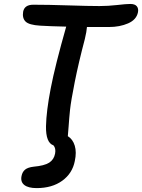

<svg xmlns="http://www.w3.org/2000/svg" viewBox="-20 -758 725 980"><path d="M167 202.1Q124.5 202.1 104.2 186.3Q84 170.4 89.8 141.1Q93.8 119.6 107.9 107.9Q122.1 96.2 151.9 92.8Q206.5 87.9 231 72.3Q255.4 56.6 261.2 25.9Q266.1 -1 252.9 -16.1Q213.4 -29.3 214.8 -113.8Q216.3 -190.4 239 -307.6Q261.7 -424.8 317.9 -622.1Q231.9 -624 185.1 -627Q128.4 -630.4 110.6 -647.9Q92.8 -665.5 98.1 -698.2Q105 -733.9 149.9 -733.9Q225.1 -733.9 328.6 -730.5Q432.1 -727.1 487.8 -727.1Q531.7 -727.1 577.9 -732.4Q624 -737.8 645 -737.8Q668.9 -737.8 678.5 -725.8Q688 -713.9 684.1 -694.8Q676.3 -657.2 633.8 -638.7Q591.3 -620.1 536.1 -620.1H423.8Q422.4 -597.7 413.1 -559.1Q380.9 -437 361.6 -339.8Q342.3 -242.7 337.6 -198.5Q333 -154.3 330.3 -113.5Q327.6 -72.8 326.2 -63Q351.6 -47.4 361.6 -14.2Q371.6 19 361.8 64Q349.6 127 297.6 164.6Q245.6 202.1 167 202.1Z"/></svg>

Font: Shantell Sans Bouncy
Style: Italic
Weight: 500
Italic angle: -11.31°
Designer: Stephen Nixon, Anya Danilova, Shantell Martin
Foundry: Arrow Type
Version: Version 1.006;[9816181b4]